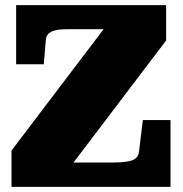

<svg xmlns="http://www.w3.org/2000/svg" viewBox="-20 -730 715 750"><path d="M249 -616Q229 -616 213 -614.5Q197 -613 185 -608Q173 -603 166.5 -595Q160 -587 159 -573L151 -479H43V-710H629V-572L217 -29L175 -95H413Q451 -95 474.5 -98.5Q498 -102 509.5 -111Q521 -120 523 -138L538 -261H646V0H25V-142L425 -669L458 -616Z"/></svg>

Font: Roboto Serif 20pt Black
Style: Regular
Weight: 900
Version: Version 1.008